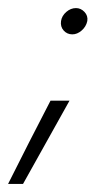

<svg xmlns="http://www.w3.org/2000/svg" viewBox="-47 -335 268 475"><path d="M125 -86Q96 -34 67.5 17Q39 68 10 120H-27Q-1 68 25 17Q51 -34 78 -86ZM104 -283Q106 -296 117 -305.5Q128 -315 141 -315Q153 -315 162 -305.5Q171 -296 169 -283Q166 -269 155 -259.5Q144 -250 132 -250Q119 -250 110.5 -259.5Q102 -269 104 -283Z"/></svg>

Font: Josefin Slab
Style: Italic
Weight: 400
Italic angle: -12°
Designer: Santiago Orozco
Foundry: Typemade
Version: Version 2.000